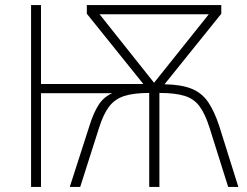

<svg xmlns="http://www.w3.org/2000/svg" viewBox="-20 -734 971 754"><path d="M849 -714V-680L626 -403Q692 -402 732.5 -385.5Q773 -369 797.5 -333Q822 -297 841 -239L916 0H876L803 -232Q786 -286 764 -316Q742 -346 705 -357.5Q668 -369 606 -369V0H566V-369Q505 -369 468 -357Q431 -345 408.5 -315.5Q386 -286 369 -232L295 0H254L331 -239Q347 -291 367.5 -322.5Q388 -354 421 -368H141V0H102V-714H141V-404H543L321 -680V-714ZM800 -678H371L585 -409Z"/></svg>

Font: Noto Sans ExtraLight
Style: Regular
Weight: 200
Designer: Monotype Design Team
Foundry: Monotype Imaging Inc.
Version: Version 2.007